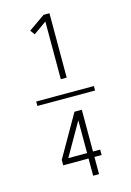

<svg xmlns="http://www.w3.org/2000/svg" viewBox="-148 -922 796 1164"><g transform="rotate(-15 250.0 -340.0)"><path d="M248 -446V-808L166 -750L145 -778L248 -850H285V-446ZM69 -326V-354H431V-326ZM286 170V62H127V28L277 -234H323V28H368V62H323V170ZM168 28H286V-178Z"/></g></svg>

Font: iosevka_custom_sans_ss08 XLt
Style: Regular
Weight: 200
Designer: Belleve Invis
Foundry: Belleve Invis
Version: Version 10.3.0; ttfautohint (v1.8.3)